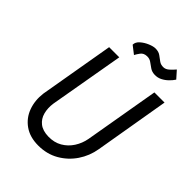

<svg xmlns="http://www.w3.org/2000/svg" viewBox="-254 -1009 1137 1137"><g transform="rotate(45 314.5 -440.5)"><path d="M250 -700 168 -230Q162 -188 171.5 -152Q181 -116 209 -94Q237 -72 285 -71Q334 -70 371 -91.5Q408 -113 431.5 -149.5Q455 -186 463 -230L544 -700H629L549 -230Q538 -164 501.5 -110Q465 -56 408.5 -23.5Q352 9 280 9Q210 9 163 -24Q116 -57 96 -111.5Q76 -166 84 -230L165 -700ZM253 -809Q253 -831 273.5 -849Q294 -867 320.5 -878Q347 -889 365 -889Q391 -889 407.5 -877Q424 -865 439.5 -853.5Q455 -842 478 -843Q495 -844 511 -858Q527 -872 542 -890L582 -845Q571 -828 554 -811.5Q537 -795 516 -784.5Q495 -774 470 -775Q447 -776 430.5 -787.5Q414 -799 398 -810.5Q382 -822 361 -821Q335 -820 322 -802.5Q309 -785 302 -771Z"/></g></svg>

Font: Jost
Style: Italic
Weight: 400
Italic angle: -5°
Version: Version 3.710